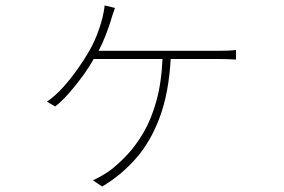

<svg xmlns="http://www.w3.org/2000/svg" viewBox="-20 -618 1040 703"><path d="M401 -589Q397 -577 393 -566Q389 -555 386 -543Q378 -518 366.5 -488Q355 -458 341 -432H776Q792 -432 810 -432.5Q828 -433 844 -435V-400Q828 -401 809.5 -401.5Q791 -402 776 -402H605Q598 -277 564.5 -187.5Q531 -98 477 -37Q423 24 354 65L320 42Q331 38 353.5 25Q376 12 387 3Q414 -18 445 -50.5Q476 -83 504.5 -131Q533 -179 552 -246Q571 -313 575 -402H323Q305 -370 280.5 -336.5Q256 -303 230.5 -274.5Q205 -246 182 -228L152 -246Q183 -267 211.5 -299Q240 -331 264 -365Q288 -399 303 -425Q322 -457 335 -490.5Q348 -524 355 -552Q357 -562 359.5 -573.5Q362 -585 363 -598Z"/></svg>

Font: Source Han Sans SC ExtraLight
Style: Regular
Weight: 250
Designer: Ryoko NISHIZUKA 西塚涼子 (kana, bopomofo & ideographs); Paul D. Hunt (Latin, Greek & Cyrillic); Sandoll Communications 산돌커뮤니
Foundry: Adobe
Version: Version 2.004;hotconv 1.0.118;makeotfexe 2.5.65603